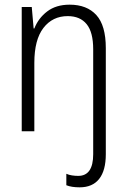

<svg xmlns="http://www.w3.org/2000/svg" viewBox="-20 -562 540 822"><path d="M73 0V-532H116L124 -440H127Q144 -484 182 -513Q220 -542 278 -542Q352 -542 392.5 -497.5Q433 -453 433 -356V98Q433 168 404.5 204Q376 240 321 240Q286 240 264 231V182Q275 187 288.5 189Q302 191 315 191Q379 191 379 98V-351Q379 -424 351 -458.5Q323 -493 270 -493Q205 -493 166 -442.5Q127 -392 127 -293V0Z"/></svg>

Font: Noto Sans Mono ExtraCondensed Light
Style: Regular
Weight: 300
Width: 2
Designer: Monotype Design Team
Foundry: Monotype Imaging Inc.
Version: Version 2.014; ttfautohint (v1.8.4.7-5d5b)